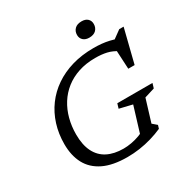

<svg xmlns="http://www.w3.org/2000/svg" viewBox="-198 -1047 1179 1220"><g transform="rotate(-30 391.0 -437.0)"><path d="M395 -49Q422.5 -49 453 -54.5Q483.5 -60 513.5 -71Q543.5 -82 569.5 -98L520 -43L587 -262L493 -284.5L503.5 -319H761.5L751 -284.5L676.5 -261.5L626.5 -98L658.5 -70.5L651 -46Q612 -28.5 568.2 -15.8Q524.5 -3 479.2 3.5Q434 10 389.5 10Q282.5 10 214.5 -23.2Q146.5 -56.5 114.2 -117.2Q82 -178 82 -261.5Q82 -337 103 -403.8Q124 -470.5 163.8 -524.5Q203.5 -578.5 260.5 -617.5Q317.5 -656.5 389.5 -677.5Q461.5 -698.5 547 -698.5Q577.5 -698.5 605.8 -695.8Q634 -693 660.2 -687Q686.5 -681 711 -672L682 -671.5L749.5 -720.5H781.5L720 -474H673.5L665.5 -626.5L682.5 -597.5Q645.5 -621.5 608.8 -630Q572 -638.5 524.5 -638.5Q457 -638.5 402 -620.2Q347 -602 305 -569Q263 -536 234.5 -490.8Q206 -445.5 191.8 -391.5Q177.5 -337.5 177.5 -277.5Q177.5 -201 203 -150Q228.5 -99 277.2 -74Q326 -49 395 -49ZM558.5 -768.5Q531 -768.5 514.8 -783.2Q498.5 -798 498.5 -822Q498.5 -849 516 -866.2Q533.5 -883.5 566.5 -883.5Q594.5 -883.5 610.2 -869Q626 -854.5 626 -830.5Q626 -803.5 608.8 -786Q591.5 -768.5 558.5 -768.5Z"/></g></svg>

Font: Newsreader 12pt
Style: Italic
Weight: 400
Italic angle: -17°
Version: Version 1.003